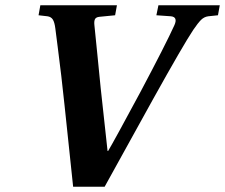

<svg xmlns="http://www.w3.org/2000/svg" viewBox="-20 -712 858 732"><path d="M127 -653.8 133.8 -691.9H425.8L418.9 -653.8L358.9 -647.9Q345.7 -646.5 342 -638.7Q338.4 -630.9 339.8 -617.2Q339.8 -616.2 351.3 -503.2Q362.8 -390.1 363.8 -377L390.1 -136.2H392.1Q416 -176.3 515.1 -360.8Q612.3 -543.9 645 -616.2Q658.7 -647 631.8 -649.9L576.2 -653.8L584 -691.9H817.9L811 -653.8L773.9 -649.9Q758.3 -647.9 746.3 -636Q734.4 -624 716.8 -598.1Q680.2 -543.5 563 -333L378.9 0H258.8L226.1 -310.1Q220.2 -367.2 213.6 -423.1Q207 -479 200 -533Q192.9 -586.9 190.9 -604Q188 -627 181.4 -637.5Q174.8 -647.9 161.1 -649.9Z"/></svg>

Font: Linguistics Pro
Style: Bold Italic
Weight: 700
Italic angle: -12°
Designer: Stefan Peev, Context Ltd
Foundry: Stefan Peev, Context Ltd
Version: Version 001.000